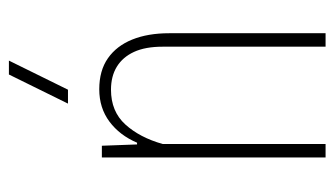

<svg xmlns="http://www.w3.org/2000/svg" viewBox="-184 -586 769 442"><g transform="rotate(-90 201.0 -364.5)"><path d="M60 0V-515H87L90 -434H94Q111 -474 142.5 -497.5Q174 -521 217 -521Q260 -521 288.5 -501Q317 -481 331.5 -445Q346 -409 346 -360V0H315V-375Q315 -415 303 -441Q291 -467 269 -480.5Q247 -494 216 -494Q166 -494 136 -461Q106 -428 91 -375V0ZM184 -593 251 -729H283L216 -593Z"/></g></svg>

Font: Hubot Sans Condensed ExtraLight
Style: Regular
Weight: 200
Width: 3
Designer: Deni Anggara
Foundry: GitHub, Inc., Subsidiary of Microsoft Corporation
Version: Version 2.000